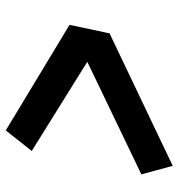

<svg xmlns="http://www.w3.org/2000/svg" viewBox="2 -660 597 640"><g transform="rotate(-90 300.0 -339.5)"><path d="M185.7 -618.3 537.7 -405.7 512 -285.7 117.3 -531.7ZM39.3 -166.3 537.7 -405.7 509.3 -272.3 67.7 -61.7Z"/></g></svg>

Font: Epunda Sans Light
Style: Italic
Weight: 300
Italic angle: -12.0243°
Designer: Simon Atzbach
Foundry: typofactur
Version: Version 2.204